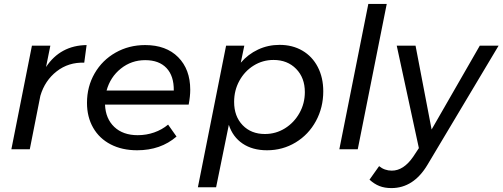

<svg xmlns="http://www.w3.org/2000/svg" viewBox="-20 -762 2565 980"><path d="M422 -532 410 -442Q330 -445 269.5 -398Q209 -351 186 -273L132 0H38L143 -529H237L215 -420Q288 -530 422 -532Z M951 -304Q951 -270 943 -228H516Q519 -156 563.5 -114Q608 -72 683 -72Q727 -72 767 -86Q807 -100 838 -126L881 -65Q800 5 680 5Q603 5 545 -25Q487 -55 455.5 -110Q424 -165 424 -237Q424 -320 463 -387.5Q502 -455 570 -493.5Q638 -532 721 -532Q828 -532 889.5 -470Q951 -408 951 -304ZM721 -455Q651 -455 597 -412Q543 -369 524 -300H867Q868 -374 830 -414.5Q792 -455 721 -455Z M1630 -296Q1630 -213 1592.5 -144Q1555 -75 1489 -35Q1423 5 1343 5Q1269 5 1218.5 -29Q1168 -63 1148 -125L1083 194H990L1134 -529H1227L1209 -442Q1246 -485 1297 -509Q1348 -533 1407 -533Q1473 -533 1523.5 -503.5Q1574 -474 1602 -420Q1630 -366 1630 -296ZM1175 -242Q1175 -168 1218.5 -123Q1262 -78 1332 -78Q1388 -78 1434.5 -107Q1481 -136 1508.5 -185Q1536 -234 1536 -292Q1536 -365 1491.5 -410.5Q1447 -456 1376 -456Q1321 -456 1275 -427.5Q1229 -399 1202 -350Q1175 -301 1175 -242Z M1954 -742 1806 0H1712L1860 -742Z M2525 -529 2162 79Q2091 198 1978 198Q1943 198 1916.5 187.5Q1890 177 1866 155L1915 86Q1943 109 1980 109Q2040 109 2089 38L2118 -6L2005 -529H2101L2183 -101L2429 -529Z"/></svg>

Font: TypoPRO Montserrat
Style: Italic
Weight: 400
Italic angle: -11.3°
Designer: Julieta Ulanovsky
Foundry: Julieta Ulanovsky
Version: Version 6.001